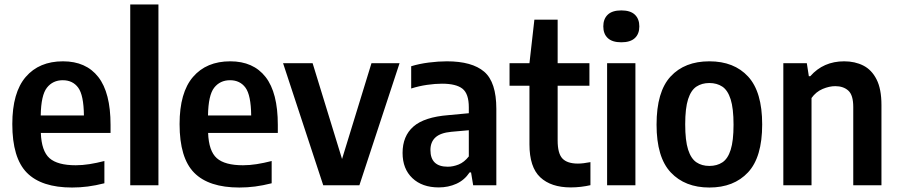

<svg xmlns="http://www.w3.org/2000/svg" viewBox="-20 -828 4014 858"><path d="M302 10Q165.5 10 100.2 -56Q35 -122 35 -273.5Q35 -414.5 95 -484.2Q155 -554 261.5 -554Q364.5 -554 419.2 -484Q474 -414 474 -270V-234H162.5Q165.5 -153 201.2 -121.2Q237 -89.5 318.5 -89.5Q348 -89.5 379.8 -94.5Q411.5 -99.5 446.5 -108.5V-9Q407 1 372.2 5.5Q337.5 10 302 10ZM260.5 -469.5Q216 -469.5 189.8 -436.2Q163.5 -403 162 -312H355Q354 -403 329.5 -436.2Q305 -469.5 260.5 -469.5Z M562 0V-808H688V0Z M1049.5 10Q913 10 847.8 -56Q782.5 -122 782.5 -273.5Q782.5 -414.5 842.5 -484.2Q902.5 -554 1009 -554Q1112 -554 1166.8 -484Q1221.5 -414 1221.5 -270V-234H910Q913 -153 948.8 -121.2Q984.5 -89.5 1066 -89.5Q1095.5 -89.5 1127.2 -94.5Q1159 -99.5 1194 -108.5V-9Q1154.5 1 1119.8 5.5Q1085 10 1049.5 10ZM1008 -469.5Q963.5 -469.5 937.2 -436.2Q911 -403 909.5 -312H1102.5Q1101.5 -403 1077 -436.2Q1052.5 -469.5 1008 -469.5Z M1424.5 0 1245 -545.5H1377L1508.5 -117.5L1640 -545.5H1765.5L1586 0Z M1940.5 9.5Q1866.5 9.5 1822.8 -32Q1779 -73.5 1779 -144.5Q1779 -220 1827.5 -262.5Q1876 -305 1984 -313.5L2075 -322V-348.5Q2075 -409 2046.8 -431.5Q2018.5 -454 1955 -454Q1925 -454 1888.5 -448.8Q1852 -443.5 1817.5 -432.5V-532Q1853 -543 1896 -548.5Q1939 -554 1977 -554Q2089.5 -554 2143.8 -507.5Q2198 -461 2198 -341.5V0H2094.5L2085 -57.5H2078.5Q2055.5 -23 2019.5 -6.8Q1983.5 9.5 1940.5 9.5ZM1903.5 -157.5Q1903.5 -83 1981 -83Q2005 -83 2029.8 -93Q2054.5 -103 2075 -129V-246L1996.5 -239Q1948.5 -234.5 1926 -214Q1903.5 -193.5 1903.5 -157.5Z M2530.5 9.5Q2442.5 9.5 2394.2 -35.8Q2346 -81 2346 -183V-445H2257V-545.5H2346L2368 -740H2472V-545.5H2614V-445H2472V-200.5Q2472 -142 2493.5 -119.5Q2515 -97 2562.5 -97Q2585.5 -97 2618.5 -103.5V-0.5Q2599.5 4 2576.2 6.8Q2553 9.5 2530.5 9.5Z M2693 0V-545.5H2819.5V0ZM2756.5 -639Q2716 -639 2696 -657.8Q2676 -676.5 2676 -710Q2676 -743.5 2696 -762.5Q2716 -781.5 2756.5 -781.5Q2797 -781.5 2817 -762.5Q2837 -743.5 2837 -710Q2837 -676.5 2817 -657.8Q2797 -639 2756.5 -639Z M3150 10Q3041 10 2977.5 -57.5Q2914 -125 2914 -271Q2914 -418.5 2976.8 -486.2Q3039.5 -554 3150 -554Q3260.5 -554 3323.2 -485.8Q3386 -417.5 3386 -272Q3386 -125.5 3322.8 -57.8Q3259.5 10 3150 10ZM3150 -86.5Q3184 -86.5 3208.2 -102.5Q3232.5 -118.5 3245.2 -158.5Q3258 -198.5 3258 -270.5Q3258 -344 3245 -384.5Q3232 -425 3207.8 -441Q3183.5 -457 3150 -457Q3116.5 -457 3092.2 -441Q3068 -425 3055 -385Q3042 -345 3042 -272.5Q3042 -199.5 3055 -159.2Q3068 -119 3092 -102.8Q3116 -86.5 3150 -86.5Z M3480.5 0V-545.5H3585.5L3594.5 -487.5H3601Q3659.5 -554 3752.5 -554Q3800.5 -554 3838 -535Q3875.5 -516 3897.2 -473Q3919 -430 3919 -358.5V0H3793V-350Q3793 -403 3771 -423Q3749 -443 3712.5 -443Q3686 -443 3656.2 -430.5Q3626.5 -418 3606.5 -390V0Z"/></svg>

Font: Encode Sans SmCnd SmBold
Style: Regular
Weight: 600
Width: 4
Designer: Multiple Designers
Foundry: Impallari Type
Version: Version 3.002; ttfautohint (v1.8.3) -l 8 -r 50 -G 200 -x 14 